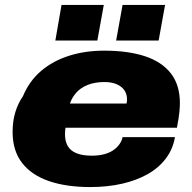

<svg xmlns="http://www.w3.org/2000/svg" viewBox="-20 -745 779 777"><path d="M345 12Q249 12 178.5 -12Q108 -36 69.5 -85.5Q31 -135 31 -211Q31 -255 42 -291Q53 -327 73 -356Q99 -418 147 -458.5Q195 -499 260 -519.5Q325 -540 401 -540Q498 -540 566.5 -517.5Q635 -495 671.5 -448Q708 -401 708 -328Q708 -313 706 -291.5Q704 -270 696 -228H245Q244 -222 243.5 -214.5Q243 -207 243 -201Q243 -173 254.5 -153.5Q266 -134 290.5 -124.5Q315 -115 351 -115Q380 -115 402 -121Q424 -127 439 -137.5Q454 -148 463.5 -161.5Q473 -175 476 -190H688Q680 -142 651.5 -104Q623 -66 578 -40.5Q533 -15 474 -1.5Q415 12 345 12ZM263 -326H492Q493 -330 493.5 -334.5Q494 -339 494 -343Q494 -364 483.5 -379.5Q473 -395 452.5 -404Q432 -413 403 -413Q365 -413 336.5 -402Q308 -391 290 -371.5Q272 -352 263 -326ZM204 -581 229 -725H400L374 -581ZM450 -581 476 -725H648L622 -581Z"/></svg>

Font: Archivo SemiExpanded Black
Style: Italic
Weight: 900
Width: 6
Italic angle: -10°
Designer: Hector Gatti
Foundry: Omnibus-Type
Version: Version 2.001